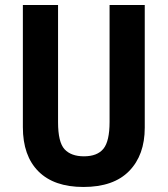

<svg xmlns="http://www.w3.org/2000/svg" viewBox="-20 -785 667 764"><path d="M556 -277Q556 -168 494 -104.5Q432 -41 312 -41Q195 -41 133 -103Q71 -165 71 -279V-765H211V-299Q211 -219 237 -191Q263 -163 314 -163Q367 -163 391.5 -193Q416 -223 416 -300V-765H556Z"/></svg>

Font: Noto Sans Tamil UI Condensed
Style: Bold
Weight: 700
Width: 3
Designer: Jelle Bosma - Monotype Design Team
Foundry: Monotype Imaging Inc.
Version: Version 2.004; ttfautohint (v1.8.4.7-5d5b)